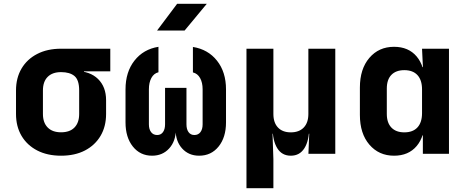

<svg xmlns="http://www.w3.org/2000/svg" viewBox="-20 -805 2440 1005"><path d="M299.5 10Q227.9 10 174.9 -17.3Q121.9 -44.7 92.8 -93.8Q63.8 -142.9 63.8 -208.5V-331.5Q63.8 -397.1 92.8 -446.3Q121.9 -495.5 174.9 -522.7Q227.9 -550 299.5 -550H557.3V-431.5H419.7V-395.1L377.5 -432.9Q450.6 -432.9 493 -391.7Q535.3 -350.4 535.3 -280.5V-208.5Q535.3 -142.9 506.3 -93.8Q477.2 -44.7 424.6 -17.3Q372 10 299.5 10ZM299.5 -112.5Q345.5 -112.5 369.9 -137.7Q394.4 -162.9 394.4 -208.5V-331.5Q394.4 -386.4 369.9 -407Q345.5 -427.5 299.5 -427.5Q254.4 -427.5 229.6 -402.7Q204.7 -377.9 204.7 -331.5V-208.5Q204.7 -162.9 229.6 -137.7Q254.4 -112.5 299.5 -112.5Z M775.9 10Q713.7 10 675.3 -38.1Q637 -86.2 637 -164.4V-337Q637 -428.2 683.9 -487.8Q730.8 -547.5 809.4 -560V-426.8Q785.3 -420.9 772.3 -396.9Q759.4 -372.8 759.4 -337.9V-154.2Q759.4 -128.4 770.9 -113.4Q782.3 -98.3 802.7 -98.3Q822.2 -98.3 833.1 -113.4Q844 -128.4 844 -154.2V-345H956V-154.2Q956 -128.4 966.9 -113.4Q977.8 -98.3 997.3 -98.3Q1017.8 -98.3 1029.2 -113.4Q1040.6 -128.4 1040.6 -154.2V-337.9Q1040.6 -372.4 1027.5 -396.2Q1014.4 -420 989.8 -426V-559.2Q1068.8 -546.7 1115.9 -487.3Q1163 -427.9 1163 -337V-164.4Q1163 -86.2 1124.3 -38.1Q1085.6 10 1022.4 10Q967.5 10 933.3 -27.9Q899.1 -65.7 899.2 -126.4H900.5Q899.9 -65.7 865.4 -27.9Q830.8 10 775.9 10ZM802 -645 907.1 -785H1062.3L946.2 -645Z M1270.1 180V-550H1411V-208.5Q1411 -162.6 1435.1 -137.4Q1459.1 -112.2 1502.2 -112.2Q1545.5 -112.2 1569.8 -137.4Q1594.1 -162.6 1594.1 -208.5V-550H1735V0H1594.4L1598.6 -105H1565.9L1598.3 -137.9Q1598.3 -69.1 1573.6 -29.5Q1548.9 10 1502.1 10Q1455.5 10 1431.1 -29.5Q1406.8 -69.1 1406.8 -137.9L1439.2 -105H1406.5L1411 28.5V180Z M2042.5 10Q1963.1 10 1913.4 -48Q1863.8 -105.9 1863.8 -203.3V-346.5Q1863.8 -444.1 1913.3 -502Q1962.9 -560 2042.5 -560Q2118.2 -560 2160.9 -509.4Q2203.6 -458.8 2203.6 -369.6L2160.9 -453.5H2193.7L2189.1 -550H2330.1V0H2193.4V-96.5H2160.9L2203.6 -180.4Q2203.6 -91 2160.9 -40.5Q2118.2 10 2042.5 10ZM2096.3 -112.2Q2141.3 -112.2 2165.2 -138.2Q2189.1 -164.3 2189.1 -212.7V-337.3Q2189.1 -385.7 2165.2 -411.8Q2141.3 -437.8 2096.3 -437.8Q2052.9 -437.8 2028.8 -413.2Q2004.7 -388.5 2004.7 -341.5V-208.5Q2004.7 -162.3 2028.8 -137.2Q2052.9 -112.2 2096.3 -112.2Z"/></svg>

Font: JetBrains Mono
Style: Regular
Weight: 400
Monospace: yes
Designer: Philipp Nurullin, Konstantin Bulenkov
Foundry: JetBrains
Version: Version 2.305